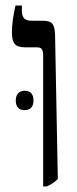

<svg xmlns="http://www.w3.org/2000/svg" viewBox="-20 -667 279 694"><path d="M136 -463Q136 -482 131.5 -489Q127 -496 112 -496H70Q43 -496 33 -508.5Q23 -521 23 -549Q23 -591 36 -647H59V-629Q59 -610 67 -601Q75 -592 95 -592H136Q160 -592 169 -581.5Q178 -571 179 -543L189 -20Q171 -2 148 7H136ZM69 -339Q85 -339 93 -330Q101 -321 101 -304Q101 -287 93 -278Q85 -269 69 -269Q53 -269 45 -278Q37 -287 37 -304Q37 -320 45.5 -329.5Q54 -339 69 -339Z"/></svg>

Font: Noto Serif Hebrew Narrow
Style: Regular
Weight: 400
Width: 4
Designer: Monotype Design Team
Foundry: Monotype Imaging Inc.
Version: Version 1.000